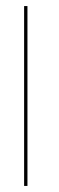

<svg xmlns="http://www.w3.org/2000/svg" viewBox="-20 -613 196 633"><path d="M59.5 0H70.5V-593H59.5Z"/></svg>

Font: Anybody Thin
Style: Regular
Weight: 100
Designer: Tyler Finck
Foundry: Etcetera Type Company
Version: Version 1.114;gftools[0.9.25]